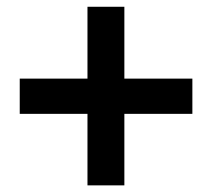

<svg xmlns="http://www.w3.org/2000/svg" viewBox="-20 -660 630 570"><path d="M239.7 -109.7V-322H38.6V-426.6H239.7V-639.9H349.2V-426.6H551.1V-322H349.2V-109.7Z"/></svg>

Font: Shanggu Sans SC VF
Style: Regular
Weight: 250
Designer: GuiWonder
Version: Version 1.021